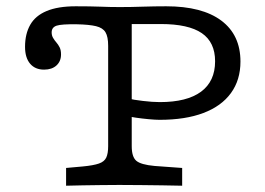

<svg xmlns="http://www.w3.org/2000/svg" viewBox="-20 -591 842 611"><path d="M324.2 -201.6V-445.2Q324.2 -474.2 315.7 -488.3Q307.3 -502.4 285.5 -507.7Q263.7 -512.9 225 -513.7Q175.8 -514.5 160.1 -509.3Q144.4 -504 144.4 -487.9Q144.4 -478.2 148.8 -470.6Q153.2 -462.9 159.3 -456Q165.3 -449.2 169.8 -440.3Q174.2 -431.5 174.2 -417.7Q174.2 -396 159.7 -382.7Q145.2 -369.4 120.2 -369.4Q91.9 -369.4 75.8 -388.3Q59.7 -407.3 59.7 -441.9Q59.7 -483.1 76.2 -512.1Q92.7 -541.1 128.6 -556Q164.5 -571 221 -571Q267.7 -571 298.4 -569.8Q329 -568.5 361.3 -568.5Q398.4 -568.5 435.1 -569.8Q471.8 -571 508.9 -571Q623.4 -571 684.3 -525.4Q745.2 -479.8 745.2 -395.2Q745.2 -336.3 714.9 -294.8Q684.7 -253.2 627.4 -231.5Q570.2 -209.7 487.9 -209.7Q475 -209.7 453.2 -211.7Q431.5 -213.7 412.5 -216.5Q393.5 -219.4 388.7 -221V-277.4Q404 -273.4 434.7 -269.8Q465.3 -266.1 488.7 -266.1Q575 -266.1 619.8 -299.2Q664.5 -332.3 664.5 -396Q664.5 -456.5 622.2 -485.5Q579.8 -514.5 491.9 -514.5H399.2V-201.6ZM353.2 -2.4Q329 -2.4 300.4 -2Q271.8 -1.6 243.1 -1.2Q214.5 -0.8 190.3 0V-56.5L243.5 -61.3Q277.4 -64.5 294.8 -70.6Q312.1 -76.6 318.1 -89.5Q324.2 -102.4 324.2 -125.8V-201.6H399.2V-125.8Q399.2 -91.9 413.7 -79.4Q428.2 -66.9 471.8 -62.9L559.7 -56.5V0Q529.8 -0.8 496 -1.2Q462.1 -1.6 429 -2Q396 -2.4 366.9 -2.4H362.1Z"/></svg>

Font: Playfair 5pt SemiExpanded Light
Style: Regular
Weight: 300
Width: 6
Designer: Claus Eggers Sørensen
Foundry: Claus Eggers Sørensen
Version: Version 2.203